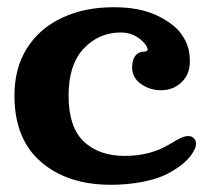

<svg xmlns="http://www.w3.org/2000/svg" viewBox="-20 -502 593 532"><path d="M20 -237Q20 -313 54.5 -368Q89 -423 151.5 -452.5Q214 -482 295 -482Q367 -482 415 -459Q463 -436 483 -407Q496 -388 501 -371Q506 -354 506 -331Q506 -296 483 -274Q460 -252 426 -252Q395 -252 370.5 -269.5Q346 -287 346 -315Q346 -336 355 -347.5Q364 -359 379 -359Q389 -359 389 -365Q389 -371 382 -380Q355 -412 315 -412Q254 -412 212 -367.5Q170 -323 170 -237Q170 -150 212 -110Q254 -70 326 -70Q397 -70 451 -103Q472 -116 482.5 -120.5Q493 -125 502 -125Q511 -125 517 -119Q523 -113 523 -105Q523 -96 520 -90Q503 -51 443 -20Q416 -6 374.5 2Q333 10 287 10Q167 10 93.5 -53.5Q20 -117 20 -237Z"/></svg>

Font: Raigarh
Style: Bold
Weight: 700
Designer: jaikishan Patel
Foundry: MagicType
Version: Version 1.000